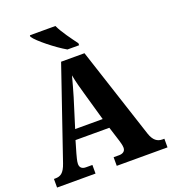

<svg xmlns="http://www.w3.org/2000/svg" viewBox="-163 -1052 1049 1173"><g transform="rotate(-20 361.5 -465.5)"><path d="M353 -771H429V-784C401 -822 353 -886 333 -931H167V-921C190 -886 290 -807 353 -771ZM5 0H255V-56H213C187 -56 174 -69 174 -92C174 -110 183 -139 187 -155L210 -234H430L460 -139C463 -128 470 -107 470 -90C470 -65 450 -56 429 -56H393V0H723V-56H711C678 -56 653 -73 637 -121L443 -714H291L90 -127C70 -68 47 -56 14 -56H5ZM231 -298 289 -484C301 -524 314 -571 325 -613C333 -569 346 -522 358 -481L410 -298Z"/></g></svg>

Font: Noto Serif Tamil SemiCondensed ExtraBold
Style: Regular
Weight: 800
Width: 4
Designer: Indian Type Foundry, Tom Grace, and the Monotype Design Team
Foundry: Monotype Imaging Inc.
Version: Version 2.004